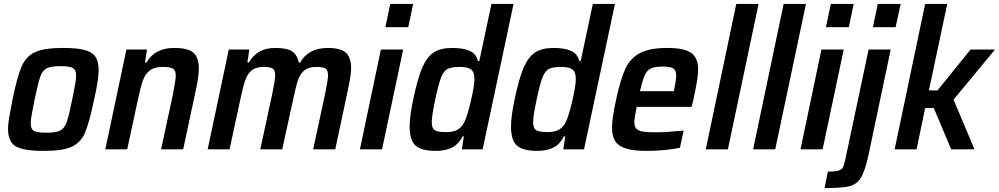

<svg xmlns="http://www.w3.org/2000/svg" viewBox="-20 -763 5104 981"><path d="M21 -104Q21 -129 26.5 -161Q32 -193 44 -255Q68 -372 90.5 -423.5Q113 -475 159 -496.5Q205 -518 301 -518Q372 -518 411 -508Q450 -498 467 -474Q484 -450 484 -406Q484 -355 461 -255Q436 -136 414.5 -85.5Q393 -35 347 -13.5Q301 8 205 8Q134 8 94.5 -2Q55 -12 38 -36Q21 -60 21 -104ZM349 -255Q357 -295 363 -327Q369 -359 369 -376Q369 -406 352 -415.5Q335 -425 289 -425Q240 -425 218.5 -414Q197 -403 186 -372Q175 -341 157 -255Q149 -215 143 -183Q137 -151 137 -133Q137 -103 153.5 -94Q170 -85 217 -85Q267 -85 288 -96Q309 -107 320.5 -138.5Q332 -170 349 -255Z M626 -510H731L721 -444H729Q771 -518 870 -518Q941 -518 968.5 -493.5Q996 -469 996 -413Q996 -377 983 -314L916 0H803L864 -283Q878 -357 878 -376Q878 -404 863.5 -412.5Q849 -421 811 -421Q769 -421 745.5 -403Q722 -385 710 -351.5Q698 -318 684 -251L630 0H518Z M1149 -510H1254L1244 -444H1252Q1273 -481 1306 -499.5Q1339 -518 1387 -518Q1446 -518 1472.5 -500.5Q1499 -483 1506 -444H1514Q1556 -518 1655 -518Q1721 -518 1747.5 -493.5Q1774 -469 1774 -414Q1774 -383 1760 -315L1693 0H1580L1641 -283Q1656 -356 1656 -378Q1656 -405 1643 -413Q1630 -421 1596 -421Q1557 -421 1535.5 -404Q1514 -387 1502.5 -353.5Q1491 -320 1477 -251L1422 0H1310L1371 -283Q1386 -356 1386 -378Q1386 -405 1373 -413Q1360 -421 1326 -421Q1287 -421 1265.5 -403Q1244 -385 1232.5 -351.5Q1221 -318 1207 -251L1153 0H1041Z M1949 -624 1974 -743H2091L2066 -624ZM1819 0 1926 -510H2040L1932 0Z M2073 -116Q2073 -170 2092 -258Q2114 -363 2137.5 -417.5Q2161 -472 2196 -495Q2231 -518 2290 -518Q2347 -518 2380 -503Q2413 -488 2422 -451H2429L2491 -743H2604L2446 0H2340L2350 -66H2343Q2321 -23 2286.5 -7.5Q2252 8 2207 8Q2134 8 2103.5 -19Q2073 -46 2073 -116ZM2354 -142Q2369 -174 2386.5 -249.5Q2404 -325 2404 -359Q2404 -394 2387.5 -407.5Q2371 -421 2330 -421Q2287 -421 2267 -411Q2247 -401 2234 -368Q2221 -335 2204 -255Q2186 -171 2186 -139Q2186 -107 2202 -97.5Q2218 -88 2261 -88Q2297 -88 2319 -101Q2341 -114 2354 -142Z M2591 -116Q2591 -170 2610 -258Q2632 -363 2655.5 -417.5Q2679 -472 2714 -495Q2749 -518 2808 -518Q2865 -518 2898 -503Q2931 -488 2940 -451H2947L3009 -743H3122L2964 0H2858L2868 -66H2861Q2839 -23 2804.5 -7.5Q2770 8 2725 8Q2652 8 2621.5 -19Q2591 -46 2591 -116ZM2872 -142Q2887 -174 2904.5 -249.5Q2922 -325 2922 -359Q2922 -394 2905.5 -407.5Q2889 -421 2848 -421Q2805 -421 2785 -411Q2765 -401 2752 -368Q2739 -335 2722 -255Q2704 -171 2704 -139Q2704 -107 2720 -97.5Q2736 -88 2779 -88Q2815 -88 2837 -101Q2859 -114 2872 -142Z M3107 -110Q3107 -159 3128 -254Q3150 -357 3174.5 -410.5Q3199 -464 3248 -491Q3297 -518 3389 -518Q3477 -518 3512 -492.5Q3547 -467 3547 -409Q3547 -382 3541 -346.5Q3535 -311 3523 -255L3514 -217H3233Q3221 -157 3221 -139Q3221 -117 3231 -106Q3241 -95 3264 -91Q3287 -87 3331 -87Q3385 -87 3473 -96L3454 -8Q3423 -1 3375.5 3.5Q3328 8 3285 8Q3217 8 3178.5 -4Q3140 -16 3123.5 -41.5Q3107 -67 3107 -110ZM3423 -297 3425 -307Q3435 -357 3435 -375Q3435 -404 3419.5 -413.5Q3404 -423 3366 -423Q3326 -423 3306 -413.5Q3286 -404 3274.5 -379Q3263 -354 3250 -297Z M3586 0 3742 -743H3856L3699 0Z M3828 0 3984 -743H4098L3941 0Z M4200 -624 4225 -743H4342L4317 -624ZM4070 0 4177 -510H4291L4183 0Z M4440 -624 4465 -743H4582L4556 -624ZM4297 61 4418 -510H4531L4418 27Q4400 110 4379 144.5Q4358 179 4320 188.5Q4282 198 4193 198L4210 114Q4246 114 4263 109Q4280 104 4286 93.5Q4292 83 4297 61Z M4551 0 4707 -743H4820L4726 -301H4770L4939 -510H5064L4852 -254L4959 0H4840L4751 -211H4707L4663 0Z"/></svg>

Font: Saira Semi Condensed Medium
Style: Italic
Weight: 500
Width: 4
Italic angle: -12°
Designer: Hector Gatti with collaboration of the Omnibus-Type team
Foundry: Omnibus-Type
Version: Version 1.001; ttfautohint (v1.8)